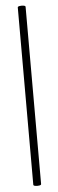

<svg xmlns="http://www.w3.org/2000/svg" viewBox="-61 -765 289 955"><g transform="rotate(-5 84.0 -288.0)"><path d="M66 154V-731Q66 -736 76 -737.5Q86 -739 95.5 -737.5Q105 -736 105 -731V154Q105 159 95.5 160.5Q86 162 76 160.5Q66 159 66 154Z"/></g></svg>

Font: Cormorant Light
Style: Regular
Weight: 400
Version: Version 4.000